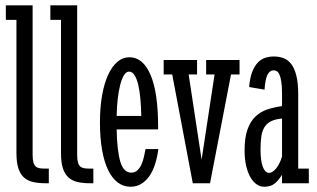

<svg xmlns="http://www.w3.org/2000/svg" viewBox="-20 -691 1194 724"><path d="M2 -670.9H103V-107.9Q103 -89.4 106 -78.9Q108.9 -68.4 114.7 -63.2Q120.6 -58.1 129.6 -56.6Q138.7 -55.2 150.9 -55.2H164.1V0H151.9Q124 0 103.5 -4.9Q83 -9.8 69.3 -22.7Q55.7 -35.6 48.8 -57.6Q42 -79.6 42 -113.8V-616.2H2Z M169.9 -670.9H271V-107.9Q271 -89.4 273.9 -78.9Q276.9 -68.4 282.7 -63.2Q288.6 -58.1 297.6 -56.6Q306.6 -55.2 318.8 -55.2H332V0H319.8Q292 0 271.5 -4.9Q251 -9.8 237.3 -22.7Q223.6 -35.6 216.8 -57.6Q210 -79.6 210 -113.8V-616.2H169.9Z M512.7 -253.9Q512.2 -286.6 509.5 -316.9Q506.8 -347.2 501.5 -370.4Q496.1 -393.6 487.5 -407.2Q479 -420.9 466.8 -420.9Q455.6 -420.9 447.3 -407.2Q439 -393.6 433.1 -370.4Q427.2 -347.2 423.8 -316.9Q420.4 -286.6 419.9 -253.9ZM475.1 -40Q489.3 -40 498.5 -49.1Q507.8 -58.1 513.7 -71.5Q519.5 -85 522.9 -100.3Q526.4 -115.7 528.8 -128.9H577.1Q573.2 -98.6 564.9 -72.5Q556.6 -46.4 543.5 -27.3Q530.3 -8.3 512.5 2.4Q494.6 13.2 472.2 13.2Q445.8 13.2 424.6 -2.4Q403.3 -18.1 388.2 -48.8Q373 -79.6 365 -125Q356.9 -170.4 356.9 -230Q356.9 -286.1 365 -331.5Q373 -377 387.7 -408.7Q402.3 -440.4 422.6 -457.8Q442.9 -475.1 467.8 -475.1Q519.5 -475.1 547.9 -408.2Q576.2 -341.3 576.2 -213.9V-203.1H419.9Q421.4 -123 433.6 -81.5Q445.8 -40 475.1 -40Z M597.2 -464.8H723.1V-410.2H691.4L740.2 -88.9L789.1 -410.2H757.3V-464.8H883.3V-410.2H851.1L772 0H707L629.4 -410.2H597.2Z M1043.5 -244.1Q1017.6 -241.7 1001.7 -233.6Q985.8 -225.6 977.1 -211.2Q968.3 -196.8 965.3 -175.8Q962.4 -154.8 962.4 -127Q962.4 -84 971.2 -61.5Q980 -39.1 995.1 -39.1Q1001.5 -39.1 1008.5 -43.9Q1015.6 -48.8 1022.2 -57.1Q1028.8 -65.4 1034.4 -76.9Q1040 -88.4 1043.5 -101.1ZM919.4 -362.8Q922.4 -397.9 931.2 -420.2Q939.9 -442.4 952.4 -455.3Q964.8 -468.3 980.5 -473.1Q996.1 -478 1013.2 -478Q1032.2 -478 1048.8 -471.9Q1065.4 -465.8 1077.9 -450Q1090.3 -434.1 1097.4 -406.2Q1104.5 -378.4 1104.5 -335V-55.2H1144.5V0H1043.5V-32.2Q1029.3 -9.3 1014.6 2Q1000 13.2 976.1 13.2Q961.4 13.2 948.2 4.4Q935.1 -4.4 924.8 -21.7Q914.6 -39.1 908.4 -64.7Q902.3 -90.3 902.3 -124Q902.3 -171.9 913.1 -202.4Q923.8 -232.9 942.9 -251.2Q961.9 -269.5 987.5 -278.1Q1013.2 -286.6 1043.5 -291V-335.9Q1043.5 -365.2 1040.8 -382.8Q1038.1 -400.4 1033.7 -409.9Q1029.3 -419.4 1023.7 -422.6Q1018.1 -425.8 1012.2 -425.8Q996.6 -425.8 988.3 -408.4Q980 -391.1 977.5 -353Z"/></svg>

Font: Stint Ultra Condensed
Style: Regular
Weight: 400
Width: 1
Designer: Astigmatic (AOETI)
Foundry: Astigmatic (AOETI)
Version: Version 1.000